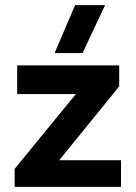

<svg xmlns="http://www.w3.org/2000/svg" viewBox="-20 -729 529 749"><path d="M193 -522 273 -709H390L302 -522ZM37 0V-70L276 -362H47V-474H445V-392L211 -104H452V0Z"/></svg>

Font: Kanit Medium
Style: Regular
Weight: 500
Designer: Katatrad Team
Foundry: CadsonDemak
Version: Version 2.000; ttfautohint (v1.8.3)